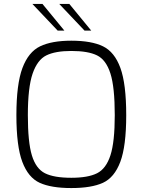

<svg xmlns="http://www.w3.org/2000/svg" viewBox="-20 -946 722 972"><path d="M63 -363Q63 -520 93.5 -601.5Q124 -683 183 -711.5Q242 -740 341 -740Q443 -740 501.5 -711.5Q560 -683 589.5 -602Q619 -521 619 -363Q619 -206 589 -126.5Q559 -47 501 -20.5Q443 6 341 6Q239 6 181 -20.5Q123 -47 93 -126.5Q63 -206 63 -363ZM561 -363Q561 -505 539 -574Q517 -643 471.5 -665.5Q426 -688 341 -688Q260 -688 214.5 -665.5Q169 -643 145 -573Q121 -503 121 -363Q121 -226 141.5 -159Q162 -92 207.5 -69Q253 -46 341 -46Q426 -46 471.5 -69Q517 -92 539 -159.5Q561 -227 561 -363ZM144 -926H195L306 -791H272ZM280 -926H331L442 -791H408Z"/></svg>

Font: Exo Light
Style: Regular
Weight: 300
Designer: Natanael Gama
Foundry: Natanael Gama
Version: Version 1.500; ttfautohint (v1.6)